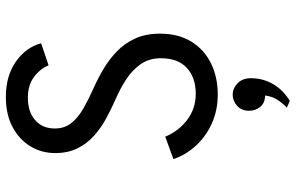

<svg xmlns="http://www.w3.org/2000/svg" viewBox="-197 -555 1010 656"><g transform="rotate(-90 308.0 -227.0)"><path d="M313 12Q258.6 12 213.9 -8.4Q169.2 -28.8 137.9 -63.1Q106.5 -97.4 92.5 -139.5L169 -167.5Q188.1 -121.4 226.6 -92.3Q265.1 -63.2 315.5 -63.2Q371.4 -63.2 404.2 -93.8Q437 -124.2 437 -182.5Q437 -221.9 417.2 -250.7Q397.4 -279.5 365.4 -300.4Q333.4 -321.4 296.8 -337.2Q264.4 -351.4 231.8 -369Q199.1 -386.6 172.4 -410.6Q145.6 -434.5 129.3 -467.1Q113 -499.8 113 -543.5Q113 -589.5 135.9 -627.8Q158.9 -666 201.9 -689Q245 -712 305 -712Q376.5 -712 425.4 -677.8Q474.2 -643.5 488.2 -591.5L412.8 -566Q401.1 -594.8 373.1 -615.8Q345.1 -636.8 301.8 -636.8Q253.8 -636.8 225.4 -611.8Q197 -586.8 197 -544.8Q197 -511.2 215.9 -487.9Q234.8 -464.5 266.3 -446.6Q297.9 -428.8 335.8 -411.8Q367.9 -397.6 400.3 -378.4Q432.8 -359.2 460.2 -332.9Q487.8 -306.5 504.4 -270.2Q521 -233.9 521 -185.5Q521 -122.4 493.8 -78.3Q466.6 -34.2 419.5 -11.1Q372.4 12 313 12ZM291.2 258.2 268.2 248Q276.1 241.6 291.1 221.8Q306 201.9 309.8 174Q283.1 172.9 270.3 156.6Q257.5 140.2 257.5 118.5Q257.5 93.4 274.5 78.2Q291.5 63 312.2 63Q334 63 351.4 79.7Q368.8 96.4 368.8 125.2Q368.8 166.1 348.8 200.8Q328.8 235.4 291.2 258.2Z"/></g></svg>

Font: Overpass Mono Light
Style: Regular
Weight: 300
Monospace: yes
Designer: Delve Withrington, Dave Bailey
Foundry: Delve Fonts LLC
Version: Version 4.000